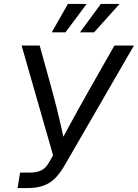

<svg xmlns="http://www.w3.org/2000/svg" viewBox="-20 -960 704 980"><path d="M69.8 0 82.5 -79.1H132.8Q167.5 -79.1 190.7 -90.6Q213.9 -102.1 229.5 -129.9L251 -167L90.3 -727.5H182.6L243.2 -508.3Q257.3 -457.5 268.8 -410.9Q280.3 -364.3 290.5 -319.8Q300.8 -275.4 311 -229H285.6Q310.5 -275.4 334.7 -319.8Q358.9 -364.3 384.5 -410.6Q410.2 -457 439.5 -508.3L564 -727.5H663.6L311.5 -118.7Q292 -84.5 268.3 -57.4Q244.6 -30.3 209 -15.1Q173.3 0 117.7 0ZM314 -794.9H244.1L326.7 -939.9H422.4ZM460 -794.9H388.2L494.6 -939.9H590.3Z"/></svg>

Font: Inter 28pt
Style: Italic
Weight: 400
Italic angle: -9.3988°
Designer: Rasmus Andersson
Foundry: rsms
Version: Version 4.001;git-66647c0bb